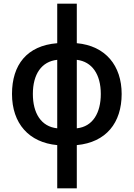

<svg xmlns="http://www.w3.org/2000/svg" viewBox="-20 -780 724 1040"><path d="M396 -760H290V-546C126 -533 45 -429 45 -271C45 -111 137 -8 290 6V240H396V6C555 -9 639 -115 639 -271C639 -424 552 -532 396 -546ZM290 -456V-85C202 -94 158 -168 158 -271C158 -378 205 -447 290 -456ZM396 -456C479 -446 526 -377 526 -271C526 -169 483 -94 396 -85Z"/></svg>

Font: Noto Sans UI SemiCondensed Medium
Style: Regular
Weight: 500
Width: 4
Designer: Monotype Design Team
Foundry: Monotype Imaging Inc.
Version: Version 1.901